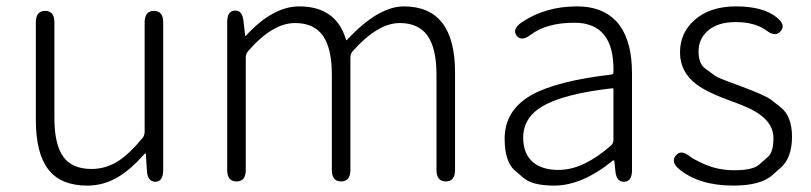

<svg xmlns="http://www.w3.org/2000/svg" viewBox="-20 -567 2533 600"><path d="M253 13Q170 13 131 -37.5Q92 -88 92 -192V-497Q92 -533 121 -533Q150 -533 150 -497V-199Q150 -116 177.5 -77.5Q205 -39 266 -39Q311 -39 350 -64Q385 -87 424 -134Q432 -143 432 -155V-497Q432 -533 461 -533Q490 -533 490 -497V-36Q490 0 466 1Q441 1 439 -34L436 -83Q436 -88 434.5 -88Q433 -88 426 -80Q390 -39 351 -15Q305 13 253 13Z M719 0Q690 0 690 -36V-498Q690 -533 714 -534Q738 -535 741 -500L746 -457Q746 -452 749 -456Q833 -547 915 -547Q1030 -547 1061 -444Q1062 -439 1065 -443Q1162 -547 1242 -547Q1402 -547 1402 -341V-36Q1402 0 1373 0Q1344 0 1344 -36V-333Q1344 -416 1316 -455.5Q1288 -495 1229 -495Q1161 -495 1083 -408Q1075 -399 1075 -387V-36Q1075 0 1046 0Q1017 0 1017 -36V-333Q1017 -416 989 -455.5Q961 -495 902 -495Q832 -495 756 -408Q748 -399 748 -387V-36Q748 0 719 0Z M1712 13Q1644 13 1616 -11Q1602 -23 1588 -35Q1557 -63 1557 -134Q1557 -221 1639 -269Q1718 -314 1891 -334Q1897 -335 1897 -341Q1901 -496 1775 -496Q1688 -496 1638 -458Q1609 -436 1594 -456Q1580 -476 1610 -497Q1684 -547 1783 -547Q1873 -547 1917 -487Q1955 -434 1955 -338V-35Q1955 0 1931 1Q1906 2 1903 -33L1900 -63Q1899 -68 1895 -65Q1799 13 1712 13ZM1724 -36Q1767 -36 1809 -57Q1848 -76 1889 -112Q1897 -119 1897 -130V-287Q1897 -292 1892 -291Q1744 -274 1677 -236Q1615 -200 1615 -137Q1615 -85 1647 -59Q1676 -36 1724 -36Z M2272 13Q2165 13 2103 -38Q2075 -61 2092 -81Q2108 -101 2136 -78Q2146 -70 2181 -54Q2224 -35 2275 -35Q2333 -35 2353 -53Q2366 -65 2380 -77Q2397 -92 2397 -135Q2397 -178 2356 -208Q2328 -229 2268 -250Q2190 -278 2157 -303Q2105 -342 2105 -403Q2105 -464 2150 -504Q2198 -547 2280 -547Q2366 -547 2408 -512Q2436 -489 2420 -470Q2404 -450 2376 -471Q2340 -498 2279 -498Q2222 -498 2191 -470Q2163 -445 2163 -406Q2163 -367 2185 -352Q2200 -341 2215 -330Q2222 -324 2283 -302L2294 -298Q2374 -268 2390 -255Q2404 -244 2418 -233Q2455 -205 2455 -140Q2455 -75 2421 -44Q2408 -32 2394 -20Q2357 13 2272 13Z"/></svg>

Font: Resource Han Rounded JP Light
Style: Regular
Weight: 300
Designer: Cyano Hao (round all glyphs); Ryoko NISHIZUKA 西塚涼子 (kana, bopomofo & ideographs); Paul D. Hunt (Latin, Greek & Cyrillic)
Foundry: Cyano Hao
Version: 0.990